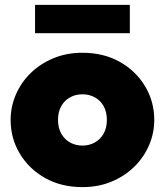

<svg xmlns="http://www.w3.org/2000/svg" viewBox="-20 -751 675 786"><path d="M317.5 15Q230.5 15 164.2 -22.5Q98 -60 60.8 -122.5Q23.5 -185 23.5 -260Q23.5 -314 44.8 -363.5Q66 -413 105.2 -451.5Q144.5 -490 198.5 -512.5Q252.5 -535 317.5 -535Q404.5 -535 470.8 -497.5Q537 -460 574.2 -397.5Q611.5 -335 611.5 -260Q611.5 -206 590.2 -156.5Q569 -107 529.8 -68.5Q490.5 -30 436.8 -7.5Q383 15 317.5 15ZM317.5 -155Q345.5 -155 368.2 -167.8Q391 -180.5 404.2 -204Q417.5 -227.5 417.5 -260Q417.5 -292.5 404.5 -316Q391.5 -339.5 368.8 -352.2Q346 -365 317.5 -365Q289 -365 266.2 -352.2Q243.5 -339.5 230.5 -316Q217.5 -292.5 217.5 -260Q217.5 -227.5 230.8 -204Q244 -180.5 266.8 -167.8Q289.5 -155 317.5 -155ZM123.5 -615V-731H511.5V-615Z"/></svg>

Font: Geologica Thin Roman Black
Style: Regular
Weight: 900
Version: Version 1.010;gftools[0.9.28]